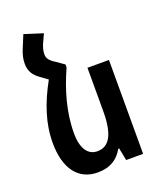

<svg xmlns="http://www.w3.org/2000/svg" viewBox="-142 -856 805 957"><g transform="rotate(-20 260.0 -377.5)"><path d="M243 -551 200 -581C170 -599 161 -615 161 -635C161 -651 166 -671 175 -691L195 -734L97 -765L69 -697C59 -673 53 -650 53 -624C53 -585 68 -560 102 -536L139 -509C82 -405 49 -308 49 -205C49 -69 108 10 211 10C278 10 320 -19 346 -66H351L364 0H454V-498H340V-267C340 -142 306 -90 245 -90C193 -90 165 -137 165 -213C165 -327 198 -436 243 -536Z"/></g></svg>

Font: Noto Sans Armenian Condensed SemiBold
Style: Regular
Weight: 600
Width: 3
Designer: Monotype Design Team
Foundry: Monotype Imaging Inc.
Version: Version 2.008